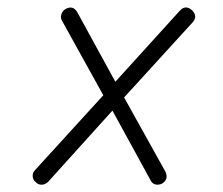

<svg xmlns="http://www.w3.org/2000/svg" viewBox="-20 -508 610 526"><path d="M472 -478Q488 -496 506 -480Q523 -463 507 -446L320 -241L433 -38Q443 -17 424 -5Q418 -2 412 -2Q398 -2 392 -15L288 -205L112 -10Q104 -2 94 -2Q84 -2 78 -9Q70 -15 69.5 -25Q69 -35 76 -42L263 -247L150 -451Q145 -459 148 -468.5Q151 -478 159 -483Q180 -495 192 -474L296 -284Z"/></svg>

Font: Quicksand
Style: Italic
Weight: 400
Italic angle: -12°
Designer: Andrew Paglinawan
Foundry: Andrew Paglinawan
Version: 1.002